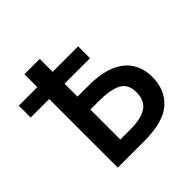

<svg xmlns="http://www.w3.org/2000/svg" viewBox="-182 -876 1038 1038"><g transform="rotate(-45 337.0 -357.0)"><path d="M146.5 0V-524.4H4.9V-615.2H146.5V-713.9H263.7V-615.2H458.5V-524.4H263.7V-425.3H343.8Q444.8 -425.3 506.8 -398.2Q568.8 -371.1 597.2 -323.7Q625.5 -276.4 625.5 -215.8Q625.5 -114.7 559.8 -57.4Q494.1 0 349.6 0ZM263.7 -97.7H341.8Q423.8 -97.7 465.1 -125.7Q506.3 -153.8 506.3 -215.8Q506.3 -279.8 461.2 -303.2Q416 -326.7 328.6 -326.7H263.7Z"/></g></svg>

Font: Open Sans SemiBold
Style: Regular
Weight: 600
Designer: Monotype Design Team
Foundry: Monotype Imaging Inc.
Version: Version 3.003; ttfautohint (v1.8.4)